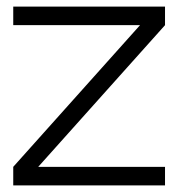

<svg xmlns="http://www.w3.org/2000/svg" viewBox="-20 -560 558 580"><path d="M20 0V-56L403 -484H20V-540H478.5V-484L95.5 -56H478.5V0Z"/></svg>

Font: Vela Sans Light
Style: Regular
Weight: 300
Designer: Principal design: Mikhail Sharanda - project Manrope.
Design modification: Ravid Balaliev
Foundry: Mikhail Sharanda
Version: Version 1.001